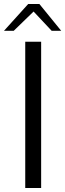

<svg xmlns="http://www.w3.org/2000/svg" viewBox="-50 -946 328 966"><path d="M77 -736H157V0H77ZM92 -926H148L258 -791H210L119 -888L19 -791H-30Z"/></svg>

Font: Exo
Style: Regular
Weight: 400
Designer: Natanael Gama
Foundry: Natanael Gama
Version: Version 1.500; ttfautohint (v1.6)